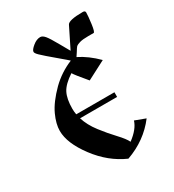

<svg xmlns="http://www.w3.org/2000/svg" viewBox="-167 -763 790 872"><g transform="rotate(-30 228.0 -326.5)"><path d="M370.1 -559.6H397.5C402 -559.6 406.1 -572.9 409.7 -599.6C413.2 -626.3 415 -645.5 415 -657.2C415 -663.7 410.8 -667 402.3 -667C352.9 -667 325.2 -660.8 319.3 -648.4L266.6 -542C262.7 -548.5 252.9 -565.8 237.3 -593.8C221.7 -621.7 209.8 -640.6 201.7 -650.4C193.5 -660.2 185.5 -665 177.7 -665C164.7 -665 151.5 -659.5 138.2 -648.4C124.8 -637.4 118.2 -628.6 118.2 -622.1C118.2 -620.1 118.7 -618.2 119.6 -616.2C120.6 -614.3 122.1 -612 124 -609.4C126 -606.8 128.4 -604.2 131.3 -601.6C134.3 -599 138.2 -595.4 143.1 -590.8C147.9 -586.3 152.8 -581.9 157.7 -577.6C162.6 -573.4 169.1 -567.9 177.2 -561C185.4 -554.2 193.2 -547.5 200.7 -541C208.2 -534.5 217.8 -526.4 229.5 -516.6L245.1 -502.9C204.1 -486 168 -462.2 136.7 -431.6C101.6 -396.5 76.8 -363.3 62.5 -332C48.8 -302.1 42 -275.1 42 -251C42 -208 62.3 -159.3 103 -105C143.7 -50.6 192.4 -11.1 249 13.7C316.7 -10.4 371.1 -49.5 412.1 -103.5L357.4 -124C349.6 -98 329.1 -72.6 295.9 -47.9C290 -60.9 276.7 -78.5 255.9 -100.6C235 -122.7 214.4 -147.1 193.8 -173.8C173.3 -200.5 158.9 -227.5 150.4 -254.9H344.7V-279.3H144.5C142.6 -289.1 141.6 -299.2 141.6 -309.6C141.6 -344.1 146.8 -371.4 157.2 -391.6C167.6 -411.8 188.2 -432 218.8 -452.1C224 -443 242.5 -419.6 274.4 -381.8L372.1 -432.6C340.8 -463.9 308.6 -487.6 275.4 -503.9C279.3 -509.1 283.2 -515 287.1 -521.5C294.9 -534.5 300.5 -542.6 303.7 -545.9C307.6 -549.2 314.6 -552.2 324.7 -555.2C334.8 -558.1 349.9 -559.6 370.1 -559.6Z"/></g></svg>

Font: TriodPostnaja
Style: Medium
Weight: 500
Version: 20110805; ttfautohint (v0.96) -l 8 -r 50 -G 200 -x 14 -w "G"